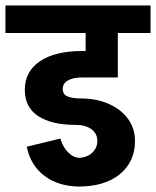

<svg xmlns="http://www.w3.org/2000/svg" viewBox="-45 -673 572 704"><path d="M249 11Q171 11 119 -27.5Q67 -66 53 -135L176 -165Q187 -131 206.5 -112.5Q226 -94 249 -94ZM-25 -552V-653H507V-552ZM238 11V-94Q273 -94 292.5 -112.5Q312 -131 312 -156H450Q450 -80 394 -34Q338 12 238 11ZM233 -215Q145 -215 95.5 -247Q46 -279 46 -344L185 -347Q185 -327 202.5 -319.5Q220 -312 251 -312ZM312 -156Q312 -183 290.5 -199Q269 -215 233 -215L251 -312Q309 -312 354 -292Q399 -272 424.5 -237Q450 -202 450 -156ZM46 -344Q46 -411 101.5 -448.5Q157 -486 257 -486V-389Q223 -389 204 -378Q185 -367 185 -347ZM257 -389V-486H387V-389ZM269 -435V-626H387V-435Z"/></svg>

Font: Akshar Light SemiBold
Style: Regular
Weight: 600
Version: Version 1.100